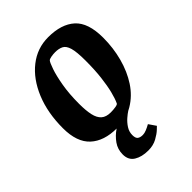

<svg xmlns="http://www.w3.org/2000/svg" viewBox="-206 -608 890 890"><g transform="rotate(-45 239.5 -163.0)"><path d="M202 11Q118 11 71.5 -32Q25 -75 25 -166Q25 -267 57.5 -345.5Q90 -424 146.5 -468.5Q203 -513 275 -513Q361 -513 407.5 -471Q454 -429 454 -331Q454 -264 437.5 -202.5Q421 -141 389.5 -93Q358 -45 311 -17Q264 11 202 11ZM234 -61Q251 -61 266 -63.5Q281 -66 283 -71Q293 -92 301.5 -126Q310 -160 315.5 -206.5Q321 -253 321 -314Q321 -371 313 -398Q305 -425 288.5 -433Q272 -441 249 -441Q236 -441 222 -438.5Q208 -436 204 -431Q198 -424 187 -392.5Q176 -361 167 -309.5Q158 -258 158 -193Q158 -149 164.5 -119.5Q171 -90 187.5 -75.5Q204 -61 234 -61ZM341 134Q341 134 327.5 147Q314 160 289.5 173.5Q265 187 232 187Q190 187 162.5 170Q135 153 135 116Q135 82 153.5 56Q172 30 198.5 12Q225 -6 249 -17H309Q309 -17 297 -9.5Q285 -2 269.5 11.5Q254 25 242 43.5Q230 62 230 84Q230 104 239 111Q248 118 265 118Q276 118 289.5 112.5Q303 107 317 99Z"/></g></svg>

Font: Faustina VF Beta
Style: Italic
Weight: 400
Italic angle: -8°
Designer: Alfonso Garcia
Foundry: Omnibus-Type
Version: Version 1.006